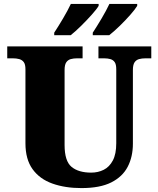

<svg xmlns="http://www.w3.org/2000/svg" viewBox="-20 -951 809 981"><path d="M396 10Q313 10 248 -13Q183 -36 146.5 -86.5Q110 -137 110 -219V-597Q110 -622 101.5 -633.5Q93 -645 78.5 -649Q64 -653 46 -653H17V-714H402V-653H373Q356 -653 341.5 -649Q327 -645 318.5 -632.5Q310 -620 310 -593V-210Q310 -128 345.5 -98.5Q381 -69 446 -69Q481 -69 510 -83.5Q539 -98 556.5 -131Q574 -164 574 -219V-597Q574 -622 566 -633.5Q558 -645 544 -649Q530 -653 512 -653H483V-714H753V-653H723Q705 -653 690.5 -649Q676 -645 667.5 -632.5Q659 -620 659 -593V-217Q659 -150 632.5 -99Q606 -48 548.5 -19Q491 10 396 10ZM454 -784Q475 -816 499 -856.5Q523 -897 539 -931H681V-921Q671 -904 645.5 -875Q620 -846 590.5 -817.5Q561 -789 538 -771H454ZM257 -784Q278 -816 302 -856.5Q326 -897 342 -931H484V-921Q474 -904 448 -875Q422 -846 393 -817.5Q364 -789 341 -771H257Z"/></svg>

Font: Noto Serif Kannada Black
Style: Regular
Weight: 900
Version: Version 2.003